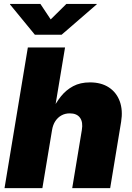

<svg xmlns="http://www.w3.org/2000/svg" viewBox="-20 -973 683 993"><path d="M249 -299.3 199.2 0H3.4L124 -727.5H316.4L261.7 -398.9H248.5Q268.6 -441.4 295.2 -474.6Q321.8 -507.8 358.4 -527.3Q395 -546.9 445.3 -546.9Q503.4 -546.9 543 -521Q582.5 -495.1 599.4 -449Q616.2 -402.8 606.4 -342.8L549.8 0H353.5L403.3 -300.8Q410.2 -341.3 393.8 -364Q377.4 -386.7 340.8 -386.7Q316.9 -386.7 297.9 -376.2Q278.8 -365.7 266.1 -346.4Q253.4 -327.1 249 -299.3ZM189 -952.6 242.2 -872.6 323.2 -952.6H480.5L480 -950.2L298.8 -793.5H160.2L31.7 -950.2L32.2 -952.6Z"/></svg>

Font: Inter 18pt Black
Style: Italic
Weight: 900
Italic angle: -9.3988°
Designer: Rasmus Andersson
Foundry: rsms
Version: Version 4.001;git-66647c0bb